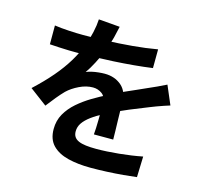

<svg xmlns="http://www.w3.org/2000/svg" viewBox="-120 -952 1241 1150"><g transform="rotate(15 500.0 -377.0)"><path d="M486.3 -802.4Q480.8 -774.5 470 -731.7Q459.1 -688.9 437.8 -634.9Q422.3 -598.1 401.7 -558.5Q381.2 -518.8 359.6 -488Q372.9 -494.3 393.1 -498.9Q413.3 -503.5 434.9 -505.7Q456.5 -507.9 473.1 -507.9Q535.7 -507.9 577.5 -471.8Q619.3 -435.6 619.3 -365.5Q619.3 -345.1 619.7 -316.3Q620.1 -287.5 621 -255.9Q621.8 -224.4 622.7 -194.1Q623.6 -163.7 623.6 -139.9H503.8Q505.6 -157.3 506.5 -180.6Q507.4 -203.9 507.9 -230Q508.4 -256.1 508.7 -280.5Q508.9 -304.9 508.9 -325.3Q508.7 -373.1 483.4 -391.7Q458.2 -410.3 426.8 -410.3Q385.3 -410.3 342.4 -389.6Q299.6 -369 270.5 -341.1Q248.8 -318.9 226.5 -291.8Q204.2 -264.6 178.4 -231.1L71.2 -311.4Q135.6 -371.1 183.3 -427Q231 -482.9 264.2 -537.9Q297.3 -593 318.1 -648Q333 -688.4 342.7 -731.6Q352.4 -774.7 354.4 -813.2ZM109.6 -709.8Q148.5 -704 198.1 -701.2Q247.6 -698.3 285.7 -698.3Q351.5 -698.3 430.2 -701.4Q508.8 -704.5 589.9 -711.6Q670.9 -718.7 743.6 -731.5L742.8 -615.2Q690 -607.8 628.5 -602.2Q566.9 -596.6 503.4 -593.1Q440 -589.6 382.1 -588.1Q324.3 -586.6 279 -586.6Q258.5 -586.6 229.3 -587.1Q200.1 -587.6 168.8 -589.5Q137.6 -591.4 109.6 -593.1ZM901.8 -425.8Q886.3 -421.2 864.7 -413.8Q843.1 -406.4 821.5 -398.5Q800 -390.6 782.9 -383.5Q734.5 -364.6 669 -337.6Q603.6 -310.7 533.5 -274.6Q488 -251.2 457.1 -228.3Q426.1 -205.4 409.9 -181.6Q393.7 -157.8 393.7 -129.8Q393.7 -109 402.8 -95.6Q411.8 -82.2 429.9 -74.3Q448.1 -66.4 475.3 -63Q502.4 -59.6 538.8 -59.6Q602.7 -59.6 680 -67.4Q757.4 -75.1 823.4 -88.2L819.3 40.5Q786.6 44.7 737.8 49.1Q688.9 53.5 636.3 55.9Q583.6 58.3 535.8 58.3Q457.7 58.3 396 43.1Q334.2 27.9 298.4 -8.6Q262.6 -45.1 262.6 -109.1Q262.6 -161.4 286.4 -203.4Q310.3 -245.3 349.2 -279.2Q388.1 -313 434.4 -340.8Q480.8 -368.5 525.6 -390.7Q572.2 -415.1 609.3 -432Q646.4 -448.8 678.7 -462.6Q711 -476.4 740.7 -490.3Q770 -503 797.2 -515.5Q824.4 -528 852.2 -542Z"/></g></svg>

Font: Noto Sans HK Thin
Style: Regular
Weight: 100
Designer: Ryoko NISHIZUKA 西塚涼子 (kana, bopomofo & ideographs); Paul D. Hunt (Latin, Greek & Cyrillic); Sandoll Communications 산돌커뮤니
Foundry: Adobe
Version: Version 2.004-H2;hotconv 1.0.118;makeotfexe 2.5.65603